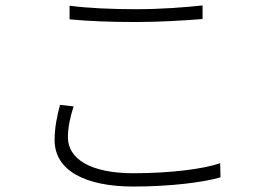

<svg xmlns="http://www.w3.org/2000/svg" viewBox="-20 -677 996 707"><path d="M236.2 -605.8C310 -598.7 389.9 -595.9 481.9 -595.9C567.8 -595.9 663 -601.9 725.9 -606.9V-657C660.9 -649.9 571.7 -643.1 481.9 -643.1C389.9 -643.1 304 -647 236.2 -655.9ZM201 -290.8C190 -250 181.1 -207 181.1 -160.9C181.1 -49 294 9.9 471.9 9.9C608 9.9 731.9 -6 791.9 -24.1L790.8 -76C726.9 -54 604 -39.1 470.9 -39.1C311.8 -39.1 230.1 -93 230.1 -171.2C230.1 -207 237.9 -245 251.1 -285.2Z"/></svg>

Font: Karasuma Gothic
Style: Light
Weight: 300
Designer: Rasmus Andersson / Ryoko Nishizuka
Foundry: rsms
Version: Version 1.00